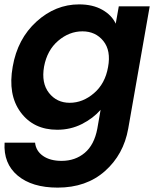

<svg xmlns="http://www.w3.org/2000/svg" viewBox="-27 -583 725 876"><path d="M31 -279Q53 -406 139.5 -484.5Q226 -563 334 -563Q396 -563 439.5 -538.5Q483 -514 501 -475L515 -554H656L558 4Q537 122 452 197.5Q367 273 236 273Q119 273 53.5 218Q-12 163 -6 68H133Q137 106 169.5 128.5Q202 151 254 151Q316 151 359.5 114.5Q403 78 417 4L432 -82Q398 -43 346.5 -17Q295 9 234 9Q126 9 67 -71Q8 -151 31 -279ZM466 -277Q480 -352 444.5 -396Q409 -440 349 -440Q289 -440 238.5 -397Q188 -354 174 -279Q161 -204 196.5 -159Q232 -114 291 -114Q351 -114 402 -158Q453 -202 466 -277Z"/></svg>

Font: Poppins SemiBold
Style: Italic
Weight: 600
Italic angle: -10°
Designer: Ninad Kale (Devanagari), Jonny Pinhorn (Latin)
Foundry: Indian Type Foundry
Version: Version 3.200;PS 1.000;hotconv 16.6.54;makeotf.lib2.5.65590